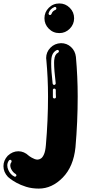

<svg xmlns="http://www.w3.org/2000/svg" viewBox="-220 -865 519 1115"><path d="M124.8 -672.8Q88.6 -672.8 63.4 -698.3Q38.1 -723.8 38.1 -758.9Q38.1 -794.6 63.4 -819.8Q88.6 -845 124.8 -845Q159.9 -845 185.1 -819.8Q210.4 -794.6 210.4 -758.9Q210.4 -723.8 185.1 -698.3Q159.9 -672.8 124.8 -672.8ZM70.8 -777.7Q75.7 -777.7 78.7 -783.2Q85.1 -802 102 -807.4Q107.4 -810.4 107.4 -815.8Q107.4 -819.3 105.4 -822Q103.5 -824.8 99 -824.8L96.5 -824.3Q69.8 -812.9 62.9 -789.6L61.9 -785.6Q61.9 -783.7 63.4 -781.4Q64.9 -779.2 66.8 -778.2ZM5.4 230.2Q-35.1 230.2 -68.1 219.8Q-101 209.4 -124.5 196.3Q-148 183.2 -160.9 172.8Q-173.8 162.4 -173.8 162.4Q-200 134.2 -200 100Q-200 66.8 -175.2 39.6Q-147 13.4 -113.4 13.4Q-80.2 13.4 -52.5 39.6Q-52.5 39.6 -47.8 43.1Q-43.1 46.5 -35.6 50.7Q-28.2 55 -19.3 58.4Q-10.4 61.9 -2 61.9Q7.4 61.9 17.6 55.4Q27.7 49 35.6 30.7Q43.6 12.4 46.5 -22.8Q58.9 -165.8 58.9 -305Q58.9 -411.9 49 -518.3L48 -527.7Q48 -562.4 72.5 -587.6Q97 -612.9 134.2 -614.4Q168.3 -614.4 192.6 -591.8Q216.8 -569.3 220.8 -534.7Q231.2 -419.3 231.2 -305.4Q231.2 -156.9 218.3 -9.9Q206.9 102.5 144.3 166.3Q81.7 230.2 5.4 230.2ZM95 -371.8Q99 -372.3 101.2 -375Q103.5 -377.7 103.5 -380.7V-381.7Q94.1 -459.9 94.1 -500L94.6 -514.4Q96.5 -534.2 102 -544.1Q106.9 -554 116.8 -558.9Q122.3 -562.4 122.3 -566.3Q122.3 -569.8 120 -572.5Q117.8 -575.2 113.4 -575.2Q111.9 -575.2 109.9 -574.3Q94.6 -566.8 86.6 -552.5Q78.7 -537.6 77.7 -515.3L77.2 -496.5Q77.2 -454 85.6 -380.2Q86.6 -376.2 88.9 -374Q91.1 -371.8 94.1 -371.8ZM96 -293.1Q99.5 -293.1 102.2 -295.3Q105 -297.5 105 -301Q104 -312.4 104 -320.5Q104 -328.7 104 -341.6Q104 -345 101.5 -347.8Q99 -350.5 95 -350.5Q91.6 -350.5 89.4 -348.3Q87.1 -346 87.1 -343.1V-301Q87.1 -297.5 89.9 -295.3Q92.6 -293.1 96 -293.1ZM-133.2 161.4Q-128.2 161.4 -125.2 156.4L-124.8 153Q-124.8 147.5 -130.2 144.6Q-137.1 141.1 -144.1 133.2Q-151 125.2 -155.9 114.9Q-160.4 105 -160.4 95Q-160.4 85.1 -154 77.2Q-152.5 74.8 -152.5 71.8Q-152.5 68.3 -155 65.6Q-157.4 62.9 -161.4 62.9Q-162.9 62.9 -164.6 63.9Q-166.3 64.9 -167.8 66.3Q-177.7 80.2 -177.7 95Q-177.7 108.9 -171.8 121.8Q-159.9 149 -137.1 159.9Z"/></svg>

Font: AKL FREE 002
Style: Regular
Weight: 400
Designer: AKL
Foundry: AKL
Version: Version 1.00;August 17, 2024;FontCreator 13.0.0.2675 64-bit